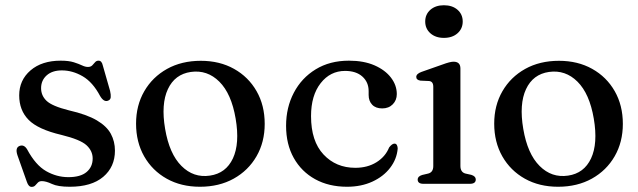

<svg xmlns="http://www.w3.org/2000/svg" viewBox="-20 -718 2494 750"><path d="M221.5 -443Q184 -443 162.2 -423.5Q140.5 -404 140.5 -373.5Q140.5 -344.5 162 -324Q183.5 -303.5 249 -287Q319 -271 358 -248Q397 -225 413 -195.2Q429 -165.5 429 -129.5Q429 -66 383.2 -27.2Q337.5 11.5 252.5 11.5Q206 11.5 182.8 0.5Q159.5 -10.5 143.5 -10.5Q133.5 -10.5 128 -4.8Q122.5 1 117.5 6.5Q112.5 12 103.5 12Q91.5 12 85 -7.5L48 -112Q38.5 -141 56.5 -148Q74 -154.5 86 -134.5Q119 -73 160.2 -49.5Q201.5 -26 247 -26Q294.5 -26 318.2 -46Q342 -66 342 -99Q342 -128.5 317.8 -150.8Q293.5 -173 220 -191Q128.5 -212.5 91.8 -249.8Q55 -287 55 -345.5Q55 -405 99.2 -443Q143.5 -481 217 -481Q248.5 -481 268.2 -474.8Q288 -468.5 300.5 -462.5Q313 -456.5 323.5 -456.5Q334.5 -456.5 340.5 -462.8Q346.5 -469 351.5 -475Q356.5 -481 365 -481Q377.5 -481 381.5 -462.5L410 -363Q413.5 -347.5 412.5 -337.8Q411.5 -328 401.5 -324.5Q385.5 -318.5 371 -343Q342.5 -397 303 -420Q263.5 -443 221.5 -443Z M764.5 -480.5Q838 -480.5 894.2 -449Q950.5 -417.5 982.2 -362Q1014 -306.5 1014 -234Q1014 -163 982 -107.5Q950 -52 893 -20.2Q836 11.5 761 11.5Q687.5 11.5 631.2 -20Q575 -51.5 543.2 -107.2Q511.5 -163 511.5 -235Q511.5 -306 543.5 -361.5Q575.5 -417 632.5 -448.8Q689.5 -480.5 764.5 -480.5ZM800 -32Q862.5 -41 889.8 -99.2Q917 -157.5 900.5 -254.5Q884 -352 836.8 -399Q789.5 -446 725.5 -437Q663 -428 635.8 -369.8Q608.5 -311.5 625 -214.5Q641.5 -117 688.8 -69.8Q736 -22.5 800 -32Z M1530 -350.5Q1530 -326.5 1514.2 -310.5Q1498.5 -294.5 1473 -294.5Q1447.5 -294.5 1433.8 -309Q1420 -323.5 1420 -347V-362Q1420 -397 1395.5 -419Q1371 -441 1328 -441Q1270 -441 1232.5 -393Q1195 -345 1195 -264.5Q1195 -166.5 1243.8 -114.5Q1292.5 -62.5 1368 -62.5Q1415.5 -62.5 1450.5 -84.2Q1485.5 -106 1500 -142Q1511.5 -157 1521 -157Q1527.5 -157 1530.5 -151Q1533.5 -145 1533.5 -137.5Q1530 -96.5 1504 -62.5Q1478 -28.5 1434.5 -8.5Q1391 11.5 1335.5 11.5Q1264.5 11.5 1211 -18Q1157.5 -47.5 1127.5 -101Q1097.5 -154.5 1097.5 -226.5Q1097.5 -298 1127.8 -355.8Q1158 -413.5 1213.2 -447.2Q1268.5 -481 1343 -481Q1401 -481 1442.8 -462.8Q1484.5 -444.5 1507.2 -414.8Q1530 -385 1530 -350.5Z M1714 -570Q1681.5 -570 1661.2 -588Q1641 -606 1641 -634Q1641 -662 1661.2 -679.8Q1681.5 -697.5 1714 -697.5Q1747 -697.5 1767.2 -679.8Q1787.5 -662 1787.5 -634Q1787.5 -606 1767.2 -588Q1747 -570 1714 -570ZM1778.5 -450.5V-70Q1778.5 -45 1798.5 -40L1821 -35Q1838.5 -29.5 1838.5 -17Q1838.5 0 1815.5 0H1634Q1611.5 0 1611.5 -17Q1611.5 -29 1629 -34.5L1652.5 -40Q1672.5 -45 1672.5 -69.5V-379Q1672.5 -400 1656 -401.5L1622.5 -403Q1606 -405.5 1606 -417.5Q1606 -429.5 1626 -437L1708.5 -466Q1738 -477 1751.5 -477Q1778.5 -477 1778.5 -450.5Z M2163.5 -480.5Q2237 -480.5 2293.2 -449Q2349.5 -417.5 2381.2 -362Q2413 -306.5 2413 -234Q2413 -163 2381 -107.5Q2349 -52 2292 -20.2Q2235 11.5 2160 11.5Q2086.5 11.5 2030.2 -20Q1974 -51.5 1942.2 -107.2Q1910.5 -163 1910.5 -235Q1910.5 -306 1942.5 -361.5Q1974.5 -417 2031.5 -448.8Q2088.5 -480.5 2163.5 -480.5ZM2199 -32Q2261.5 -41 2288.8 -99.2Q2316 -157.5 2299.5 -254.5Q2283 -352 2235.8 -399Q2188.5 -446 2124.5 -437Q2062 -428 2034.8 -369.8Q2007.5 -311.5 2024 -214.5Q2040.5 -117 2087.8 -69.8Q2135 -22.5 2199 -32Z"/></svg>

Font: Fraunces 9pt S000
Style: Regular
Weight: 400
Version: Version 1.000; ttfautohint (v1.8.3)